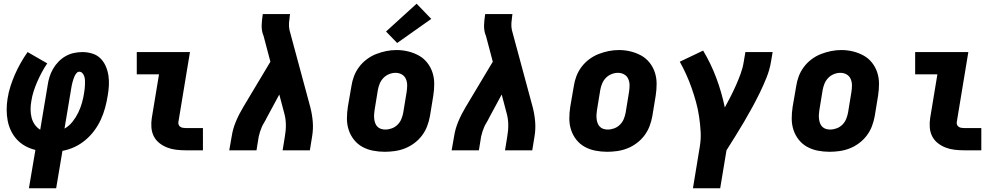

<svg xmlns="http://www.w3.org/2000/svg" viewBox="-20 -811 5440 1036"><path d="M136 205 171 -2Q142 -9 116.5 -23Q91 -37 71.5 -58Q52 -79 39.5 -105Q27 -131 21.5 -159.5Q16 -188 16 -219Q16 -250 21 -280Q26 -313 36.5 -345.5Q47 -378 60.5 -409Q74 -440 91.5 -471Q109 -502 129 -530L235 -469Q219 -446 205.5 -420.5Q192 -395 181 -370Q170 -345 161.5 -318.5Q153 -292 149 -265Q145 -243 145 -221Q145 -199 150 -178Q155 -157 167 -139.5Q179 -122 197 -111L237 -350Q240 -373 247 -395.5Q254 -418 266 -439Q278 -460 295.5 -478Q313 -496 334 -508Q355 -520 378.5 -525Q402 -530 425 -530Q452 -530 478 -522Q504 -514 522 -496Q540 -478 550.5 -454Q561 -430 565 -403.5Q569 -377 567.5 -349.5Q566 -322 561 -294Q556 -262 547 -229Q538 -196 524 -165.5Q510 -135 489 -106.5Q468 -78 440.5 -55Q413 -32 381.5 -17.5Q350 -3 317 3L283 205ZM328 -117Q353 -131 371.5 -154.5Q390 -178 402.5 -204Q415 -230 422.5 -257Q430 -284 434 -311Q436 -322 437 -333Q438 -344 438.5 -355Q439 -366 438.5 -377Q438 -388 435 -398Q432 -408 425 -416Q418 -424 408 -424Q399 -424 392.5 -416Q386 -408 382.5 -400Q379 -392 376 -383.5Q373 -375 371 -366.5Q369 -358 367 -349.5Q365 -341 364 -332Z M982 0Q956 0 930.5 -3Q905 -6 882 -15Q859 -24 840 -39Q821 -54 810 -75.5Q799 -97 797 -123Q795 -149 799 -174L838 -410H718V-530H1005L943 -155Q941 -147 943.5 -139.5Q946 -132 952 -127.5Q958 -123 966 -121.5Q974 -120 982 -120H1075V0Z M1217 0 1230 -74Q1236 -115 1253 -155.5Q1270 -196 1293 -234L1439 -478L1402 -618Q1401 -621 1400 -623Q1399 -625 1398 -628Q1398 -628 1398 -628Q1398 -628 1398 -628Q1398 -628 1398 -628Q1398 -628 1398 -628Q1391 -651 1392 -676.5Q1393 -702 1397 -728L1398 -735H1545L1544 -728Q1541 -708 1539.5 -688Q1538 -668 1542 -649L1654 -234Q1664 -196 1667.5 -155.5Q1671 -115 1664 -74L1652 0H1505L1517 -74Q1523 -107 1522.5 -139.5Q1522 -172 1513 -203L1487 -301L1419 -175Q1413 -162 1405.5 -150Q1398 -138 1392.5 -125.5Q1387 -113 1383 -100Q1379 -87 1376 -74L1364 0Z M2056 8Q2024 8 1993 2Q1962 -4 1935.5 -18.5Q1909 -33 1890 -57Q1871 -81 1861.5 -110Q1852 -139 1852 -171Q1852 -203 1857 -235L1876 -345Q1880 -373 1890 -399.5Q1900 -426 1917.5 -449.5Q1935 -473 1959 -491Q1983 -509 2010 -519.5Q2037 -530 2064.5 -535.5Q2092 -541 2120 -541Q2152 -541 2182.5 -533.5Q2213 -526 2239.5 -511.5Q2266 -497 2285 -473Q2304 -449 2313.5 -420Q2323 -391 2323 -359Q2323 -327 2318 -295L2300 -185Q2295 -157 2285 -130.5Q2275 -104 2257.5 -80.5Q2240 -57 2216 -39Q2192 -21 2165.5 -10.5Q2139 0 2111 4Q2083 8 2056 8ZM2059 -112Q2077 -112 2094.5 -118.5Q2112 -125 2125.5 -138.5Q2139 -152 2146 -169.5Q2153 -187 2156 -204L2174 -314Q2177 -333 2177 -351Q2177 -369 2170 -385Q2163 -401 2148 -409.5Q2133 -418 2114 -418Q2097 -418 2079.5 -411Q2062 -404 2049 -390.5Q2036 -377 2029 -360Q2022 -343 2019 -326L2001 -216Q1999 -204 1998.5 -191.5Q1998 -179 1999.5 -167.5Q2001 -156 2005 -145.5Q2009 -135 2017 -127Q2025 -119 2036 -115.5Q2047 -112 2059 -112ZM2123 -579 2063 -641 2228 -791 2307 -709Z M2417 0 2430 -74Q2436 -115 2453 -155.5Q2470 -196 2493 -234L2639 -478L2602 -618Q2601 -621 2600 -623Q2599 -625 2598 -628Q2598 -628 2598 -628Q2598 -628 2598 -628Q2598 -628 2598 -628Q2598 -628 2598 -628Q2591 -651 2592 -676.5Q2593 -702 2597 -728L2598 -735H2745L2744 -728Q2741 -708 2739.5 -688Q2738 -668 2742 -649L2854 -234Q2864 -196 2867.5 -155.5Q2871 -115 2864 -74L2852 0H2705L2717 -74Q2723 -107 2722.5 -139.5Q2722 -172 2713 -203L2687 -301L2619 -175Q2613 -162 2605.5 -150Q2598 -138 2592.5 -125.5Q2587 -113 2583 -100Q2579 -87 2576 -74L2564 0Z M3256 8Q3224 8 3193 2Q3162 -4 3135.5 -18.5Q3109 -33 3090 -57Q3071 -81 3061.5 -110Q3052 -139 3052 -171Q3052 -203 3057 -235L3076 -345Q3080 -373 3090 -399.5Q3100 -426 3117.5 -449.5Q3135 -473 3159 -491Q3183 -509 3210 -519.5Q3237 -530 3264.5 -535.5Q3292 -541 3320 -541Q3352 -541 3382.5 -533.5Q3413 -526 3439.5 -511.5Q3466 -497 3485 -473Q3504 -449 3513.5 -420Q3523 -391 3523 -359Q3523 -327 3518 -295L3500 -185Q3495 -157 3485 -130.5Q3475 -104 3457.5 -80.5Q3440 -57 3416 -39Q3392 -21 3365.5 -10.5Q3339 0 3311 4Q3283 8 3256 8ZM3259 -112Q3277 -112 3294.5 -118.5Q3312 -125 3325.5 -138.5Q3339 -152 3346 -169.5Q3353 -187 3356 -204L3374 -314Q3377 -333 3377 -351Q3377 -369 3370 -385Q3363 -401 3348 -409.5Q3333 -418 3314 -418Q3297 -418 3279.5 -411Q3262 -404 3249 -390.5Q3236 -377 3229 -360Q3222 -343 3219 -326L3201 -216Q3199 -204 3198.5 -191.5Q3198 -179 3199.5 -167.5Q3201 -156 3205 -145.5Q3209 -135 3217 -127Q3225 -119 3236 -115.5Q3247 -112 3259 -112Z M3719 205 3756 -20Q3763 -61 3760.5 -102Q3758 -143 3752 -183Q3746 -223 3735.5 -261Q3725 -299 3712 -336Q3699 -373 3683 -408.5Q3667 -444 3648 -478L3774 -538Q3816 -468 3845 -390.5Q3874 -313 3891 -231Q3907 -260 3922.5 -290.5Q3938 -321 3951.5 -351.5Q3965 -382 3976.5 -413.5Q3988 -445 3993 -477L4002 -530H4149L4140 -477Q4133 -435 4116.5 -393.5Q4100 -352 4080.5 -312Q4061 -272 4039.5 -232.5Q4018 -193 3995 -154Q3972 -115 3948 -76.5Q3924 -38 3900 0L3866 205Z M4456 8Q4424 8 4393 2Q4362 -4 4335.5 -18.5Q4309 -33 4290 -57Q4271 -81 4261.5 -110Q4252 -139 4252 -171Q4252 -203 4257 -235L4276 -345Q4280 -373 4290 -399.5Q4300 -426 4317.5 -449.5Q4335 -473 4359 -491Q4383 -509 4410 -519.5Q4437 -530 4464.5 -535.5Q4492 -541 4520 -541Q4552 -541 4582.5 -533.5Q4613 -526 4639.5 -511.5Q4666 -497 4685 -473Q4704 -449 4713.5 -420Q4723 -391 4723 -359Q4723 -327 4718 -295L4700 -185Q4695 -157 4685 -130.5Q4675 -104 4657.5 -80.5Q4640 -57 4616 -39Q4592 -21 4565.5 -10.5Q4539 0 4511 4Q4483 8 4456 8ZM4459 -112Q4477 -112 4494.5 -118.5Q4512 -125 4525.5 -138.5Q4539 -152 4546 -169.5Q4553 -187 4556 -204L4574 -314Q4577 -333 4577 -351Q4577 -369 4570 -385Q4563 -401 4548 -409.5Q4533 -418 4514 -418Q4497 -418 4479.5 -411Q4462 -404 4449 -390.5Q4436 -377 4429 -360Q4422 -343 4419 -326L4401 -216Q4399 -204 4398.5 -191.5Q4398 -179 4399.5 -167.5Q4401 -156 4405 -145.5Q4409 -135 4417 -127Q4425 -119 4436 -115.5Q4447 -112 4459 -112Z M5182 0Q5156 0 5130.5 -3Q5105 -6 5082 -15Q5059 -24 5040 -39Q5021 -54 5010 -75.5Q4999 -97 4997 -123Q4995 -149 4999 -174L5038 -410H4918V-530H5205L5143 -155Q5141 -147 5143.5 -139.5Q5146 -132 5152 -127.5Q5158 -123 5166 -121.5Q5174 -120 5182 -120H5275V0Z"/></svg>

Font: Iosevka Curly Slab HvEx
Style: Italic
Weight: 900
Width: 7
Italic angle: -9°
Monospace: yes
Designer: Belleve Invis
Foundry: Belleve Invis
Version: Version 11.1.0; ttfautohint (v1.8.3)